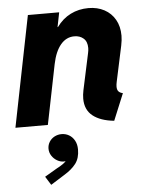

<svg xmlns="http://www.w3.org/2000/svg" viewBox="-56 -579 697 907"><g transform="rotate(-5 292.5 -125.0)"><path d="M335.9 -108.9Q335.9 -127.4 340.3 -148.4L377.4 -321.3Q380.4 -334.5 380.4 -345.7Q380.4 -376 363 -391.1Q345.7 -406.2 319.3 -406.2Q281.2 -406.2 254.6 -374.5Q228 -342.8 215.8 -283.7L158.7 0H4.9L109.9 -525.4H258.3L244.6 -456.5H246.6Q273.9 -494.6 312.5 -513.9Q351.1 -533.2 397.5 -533.2Q439.9 -533.2 472.7 -515.6Q505.4 -498 523.7 -465.8Q542 -433.6 542 -390.1Q542 -369.1 536.6 -343.3L500.5 -174.8Q497.6 -161.6 497.6 -151.9Q497.6 -136.7 504.4 -129.2Q511.2 -121.6 524.9 -118.7L472.7 7.8Q407.2 1 371.6 -27.6Q335.9 -56.2 335.9 -108.9ZM124.5 242.7 183.6 208Q189 205.1 197 200.7Q205.1 196.3 213.1 190.4Q221.2 184.6 227.5 177.7Q221.7 178.7 218.3 178.7Q202.6 178.7 187.3 169.9Q171.9 161.1 161.9 145.8Q151.9 130.4 151.9 112.3Q151.9 94.7 160.9 80.1Q169.9 65.4 185.5 57.1Q201.2 48.8 219.2 48.8Q238.3 48.8 254.4 58.1Q270.5 67.4 280.5 85.2Q290.5 103 290.5 127.9Q290.5 168.9 270.8 194.8Q251 220.7 214.4 242.7L149.9 283.2Z"/></g></svg>

Font: Reddit Sans Fudge ExBold Italic
Style: Regular
Weight: 800
Italic angle: -11.25°
Designer: Stephen Hutchings
Version: Version 1.013